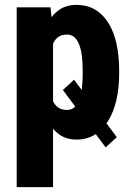

<svg xmlns="http://www.w3.org/2000/svg" viewBox="-20 -558 532 781"><path d="M281.2 -233.9 455.1 0 409.7 41.5 235.8 -191.9ZM195.8 -426.8V203.1H47.9V-528.3H185.5ZM464.8 -270V-259.8Q464.8 -202.1 453.9 -153.1Q442.9 -104 420.7 -67.4Q398.4 -30.8 366.2 -10.5Q334 9.8 291.5 9.8Q250.5 9.8 221.4 -10.7Q192.4 -31.2 172.9 -67.6Q153.3 -104 141.4 -151.6Q129.4 -199.2 122.6 -253.4V-270Q128.9 -327.6 140.6 -376.5Q152.3 -425.3 172.1 -461.7Q191.9 -498 220.9 -518.1Q250 -538.1 291 -538.1Q334 -538.1 366.5 -519Q398.9 -500 420.9 -464.6Q442.9 -429.2 453.9 -379.9Q464.8 -330.6 464.8 -270ZM316.4 -259.8V-270Q316.4 -302.2 313.2 -328.9Q310.1 -355.5 302.5 -375.5Q294.9 -395.5 282.7 -406.5Q270.5 -417.5 252 -417.5Q232.9 -417.5 219.2 -408.9Q205.6 -400.4 197.3 -383.5Q189 -366.7 185.3 -342.5Q181.6 -318.4 182.1 -287.1V-235.8Q182.1 -208.5 185.1 -185.5Q188 -162.6 196 -145.8Q204.1 -128.9 218 -119.9Q231.9 -110.8 252.9 -110.8Q271.5 -110.8 283.9 -122.6Q296.4 -134.3 303.5 -154.8Q310.5 -175.3 313.5 -202.1Q316.4 -229 316.4 -259.8Z"/></svg>

Font: Roboto Condensed ExtraBold
Style: Regular
Weight: 800
Designer: Christian Robertson
Foundry: Google
Version: Version 3.008; 2023